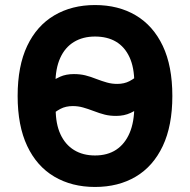

<svg xmlns="http://www.w3.org/2000/svg" viewBox="-20 -730 754 762"><path d="M357 12Q265 12 195.5 -29Q126 -70 88 -150.5Q50 -231 50 -349Q50 -468 88 -548Q126 -628 195.5 -669Q265 -710 357 -710Q450 -710 519 -669Q588 -628 626 -548Q664 -468 664 -349Q664 -231 626 -150.5Q588 -70 519 -29Q450 12 357 12ZM357 -113Q407 -113 441.5 -136Q476 -159 494.5 -202.5Q513 -246 513 -309V-329L533 -306Q524 -294 498.5 -282Q473 -270 441 -270Q416 -270 396 -275Q376 -280 350 -290Q329 -298 309.5 -303.5Q290 -309 269 -309Q241 -309 220 -298Q199 -287 172 -264L201 -327V-297Q201 -238 220 -197Q239 -156 274 -134.5Q309 -113 357 -113ZM357 -585Q309 -585 273.5 -563.5Q238 -542 219 -500Q200 -458 200 -398V-377L188 -408Q195 -415 218.5 -425.5Q242 -436 273 -436Q298 -436 318.5 -431Q339 -426 364 -416Q385 -408 404.5 -402.5Q424 -397 445 -397Q473 -397 494 -408Q515 -419 542 -442L513 -380V-401Q513 -462 494 -503Q475 -544 440.5 -564.5Q406 -585 357 -585Z"/></svg>

Font: IBM Plex Sans Var
Style: Regular
Weight: 400
Designer: Mike Abbink, Paul van der Laan, Pieter van Rosmalen
Foundry: Bold Monday
Version: Version 3.000